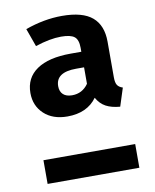

<svg xmlns="http://www.w3.org/2000/svg" viewBox="-79 -752 659 814"><g transform="rotate(-10 250.0 -345.5)"><path d="M298 -527V-544Q298 -579 281.5 -592Q265 -605 224 -605Q176 -605 113 -584L85 -662Q166 -691 243 -691Q332 -691 373.5 -655.5Q415 -620 415 -550V-396Q415 -373 422 -362.5Q429 -352 445 -347L420 -269Q383 -272 359 -285Q335 -298 320 -325Q278 -267 193 -267Q130 -267 92.5 -302Q55 -337 55 -392Q55 -457 106 -492Q157 -527 252 -527ZM298 -389V-460H264Q176 -460 176 -400Q176 -377 189.5 -364.5Q203 -352 228 -352Q272 -352 298 -389ZM455 -102V0H60V-102Z"/></g></svg>

Font: Fira Sans Medium
Style: Regular
Weight: 500
Designer: bBox Type GmbH & Carrois Corporate GbR & Edenspiekermann AG
Foundry: bBox Type GmbH & Carrois Corporate GbR & Edenspiekermann AG
Version: Version 4.301